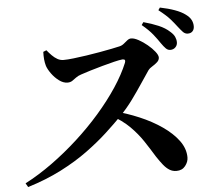

<svg xmlns="http://www.w3.org/2000/svg" viewBox="-57 -900 1114 987"><g transform="rotate(-5 500.0 -406.0)"><path d="M792.8 -652.9Q779 -673.9 758.6 -699.6Q738.2 -725.3 702.5 -754.8L712.4 -769Q754.5 -757.8 789 -743.1Q823.6 -728.4 846.1 -707.3Q862.5 -693.2 868.8 -679.3Q875.1 -665.4 875.1 -651.1Q875.1 -635.7 864.7 -625.3Q854.4 -614.8 838.1 -614.8Q825.6 -614.8 815.4 -624.9Q805.1 -635.1 792.8 -652.9ZM885.4 -731.3Q872.3 -748.9 853.1 -770.9Q833.9 -792.9 794.6 -823.4L803.5 -836.3Q846.1 -827.8 879.7 -815.6Q913.2 -803.4 933.9 -787.7Q953.1 -773.6 960.9 -758.2Q968.7 -742.9 968.7 -725.7Q968.7 -709.6 959.9 -700.1Q951.1 -690.5 935.5 -690.5Q920.9 -690.5 910.5 -701.4Q900.2 -712.3 885.4 -731.3ZM186.6 -661.7 203.1 -668.5Q214.5 -654.5 227.6 -641.1Q240.7 -627.7 255.5 -619.4Q270.2 -611.1 287 -611.1Q307.8 -611.1 339 -614.8Q370.3 -618.4 405.9 -623.7Q441.4 -628.9 476.1 -635.2Q510.7 -641.5 538.1 -646.9Q565.5 -652.3 579.5 -655.8Q592.5 -658.8 602.6 -667.3Q612.8 -675.8 622.4 -683.5Q632.1 -691.1 642.4 -691.1Q658 -691.1 680.6 -678.8Q703.2 -666.5 725 -648.4Q746.8 -630.4 761.2 -612Q775.7 -593.6 775.7 -581.5Q775.7 -567.7 763.7 -557.1Q751.8 -546.5 737.8 -538.1Q723.8 -529.8 717.5 -521Q699.1 -494.5 673.9 -456.3Q648.7 -418.1 618.3 -376.4Q587.8 -334.7 551.4 -297.2Q517.1 -262.2 470 -218.6Q422.8 -175.1 361.4 -130.2Q299.9 -85.3 222 -45.4Q144.1 -5.5 48.6 23.8L37 3.7Q108 -33.3 178 -83.9Q247.9 -134.5 313.4 -194.1Q378.9 -253.8 434.7 -317.8Q490.6 -381.9 533.3 -446.2Q575.9 -510.6 599.8 -568.9Q607.3 -588.3 588.6 -587.5Q573.6 -586.2 545.2 -579.3Q516.7 -572.4 483.1 -563.1Q449.6 -553.9 419.3 -544.6Q389.1 -535.2 370.2 -528.8Q353.8 -523.6 342.9 -515.2Q331.9 -506.8 321.9 -500.1Q311.9 -493.4 297.3 -493.4Q275.3 -493.4 253.8 -509.6Q232.2 -525.8 216 -548.2Q199.9 -570.6 193.9 -588.6Q189.2 -604.4 187.4 -622.9Q185.7 -641.4 186.6 -661.7ZM501.6 -307.2 517.5 -327.1Q585.8 -310 649.9 -282.8Q714.1 -255.7 765.5 -220.1Q817 -184.5 847.4 -143.3Q877.7 -102.1 877.7 -56.6Q877.7 -33.9 861.4 -13.1Q845.1 7.8 815.6 7.8Q795.8 7.8 779.8 -2.1Q763.7 -12 748.8 -30.4Q733.9 -48.9 716.8 -74.8Q690.9 -117.4 664 -157.8Q637.2 -198.2 599.3 -236.1Q561.5 -273.9 501.6 -307.2Z"/></g></svg>

Font: Source Han Serif JP VF
Style: Regular
Weight: 250
Designer: Ryoko NISHIZUKA 西塚涼子 (kana & ideographs); Frank Grießhammer (Latin, Greek & Cyrillic); Wenlong ZHANG 张文龙 (bopomofo); San
Foundry: Adobe
Version: Version 2.001;hotconv 1.1.0;makeotfexe 2.6.0